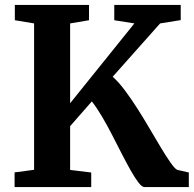

<svg xmlns="http://www.w3.org/2000/svg" viewBox="-20 -763 790 783"><path d="M39.5 0V-60L119 -70.5V-667.5L40.5 -680.5V-743H343V-680.5L266 -667.5V-342L528 -667.5L446 -680.5V-743H717V-681L633 -667.5L439.5 -450Q463.5 -429 489.5 -394.2Q515.5 -359.5 541.5 -318.5Q567.5 -277.5 592 -235.5Q616.5 -193.5 638 -158Q659.5 -122.5 676.2 -98.8Q693 -75 702.5 -70.5L750 -59.5V0H569.5Q559 0 544.8 -18.5Q530.5 -37 513.2 -67.5Q496 -98 476.5 -136Q457 -174 436.8 -213.5Q416.5 -253 395.5 -288.5Q374.5 -324 354.5 -349.5L266 -248.5V-70L352 -59.5V0Z"/></svg>

Font: Merriweather Light 18pt
Style: Bold
Weight: 700
Version: Version 2.100